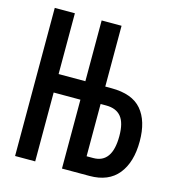

<svg xmlns="http://www.w3.org/2000/svg" viewBox="-107 -804 813 894"><g transform="rotate(15 300.0 -357.0)"><path d="M47 0V-714H144V-421H273V-714H369V-421H399Q499 -421 544.5 -367.5Q590 -314 590 -216Q590 -115 543.5 -57.5Q497 0 406 0H273V-332H144V0ZM369 -85H401Q492 -85 492 -215Q492 -279 468 -308Q444 -337 396 -337H369Z"/></g></svg>

Font: Noto Sans Mono Medium
Style: Regular
Weight: 500
Designer: Monotype Design Team
Foundry: Monotype Imaging Inc.
Version: Version 2.014